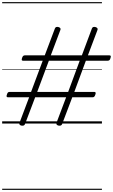

<svg xmlns="http://www.w3.org/2000/svg" viewBox="-20 -1145 1047 1780"><path d="M176 19Q153 12 161 -7L250 -243H55Q44 -243 41.5 -249Q39 -255 44 -268Q48 -282 53.5 -287.5Q59 -293 70 -293H268L376 -582H195Q184 -582 182 -587.5Q180 -593 184 -606Q188 -620 194.5 -626Q201 -632 211 -632H395L489 -881Q496 -901 523 -894Q547 -886 540 -868L451 -632H739L832 -881Q839 -901 866 -894Q890 -886 884 -868L795 -632H993Q1004 -632 1006.5 -626Q1009 -620 1004 -606Q1001 -593 994.5 -587.5Q988 -582 978 -582H776L669 -293H853Q863 -293 866 -287.5Q869 -282 864 -268Q860 -255 854 -249Q848 -243 838 -243H650L556 5Q549 25 520 19Q508 15 504.5 9Q501 3 504 -7L593 -243H306L212 5Q205 25 176 19ZM325 -293H612L719 -582H433ZM0 605H925V615H0ZM0 -20H925V0H0ZM0 -505H925V-500H0ZM0 -1125H925V-1115H0Z"/></svg>

Font: Playwrite CU Guides
Style: Regular
Weight: 400
Designer: Veronika Burian, José Scaglione
Foundry: TypeTogether
Version: Version 1.003